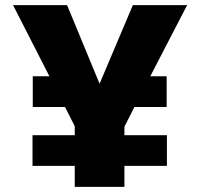

<svg xmlns="http://www.w3.org/2000/svg" viewBox="-20 -730 782 750"><path d="M711 -710 567 -432H631V-312H505L466 -235V-202H632V-82H466V0H272V-82H107V-202H272V-237L234 -312H108V-432H173L31 -710H242L369 -403L499 -710Z"/></svg>

Font: Raleway
Style: Heavy
Weight: 900
Designer: Matt McInerney, Pablo Impallari, Rodrigo Fuenzalida
Foundry: Matt McInerney, Pablo Impallari, Rodrigo Fuenzalida
Version: Version 2.001